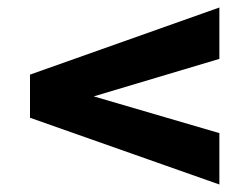

<svg xmlns="http://www.w3.org/2000/svg" viewBox="-20 -559 672 512"><path d="M230 -302 565 -402V-539L60 -360V-245L565 -67V-204Z"/></svg>

Font: Asimov
Style: XWid
Weight: 500
Designer: Google
Version: Version 2.000980; 2014